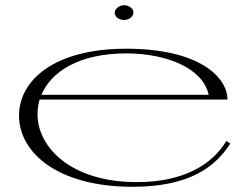

<svg xmlns="http://www.w3.org/2000/svg" viewBox="-20 -702 952 737"><path d="M489 15C708 15 807 -62 864 -151L849 -161C795 -71 686 -3 505 -3C252 -3 124 -137 124 -264C124 -283 127 -302 132 -320H853C853 -405 746 -515 464 -515C190 -515 53 -395 53 -258C53 -118 199 15 489 15ZM483 -635C497 -648 495 -666 478 -676C461 -686 442 -683 429 -671C416 -659 418 -641 434 -631C451 -622 470 -624 483 -635ZM139 -338C176 -426 282 -497 465 -497C618 -497 759 -441 781 -338Z"/></svg>

Font: Sprat Extended Light
Style: Regular
Weight: 300
Width: 9
Designer: Ethan Nakache
Foundry: Collletttivo
Version: Version 2.000;Glyphs 3.2 (3217)